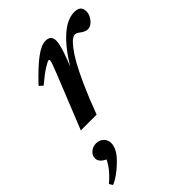

<svg xmlns="http://www.w3.org/2000/svg" viewBox="-284 -560 981 981"><g transform="rotate(-45 206.5 -69.5)"><path d="M27.3 0 144.5 -291Q169.9 -354 169.9 -365.7Q169.9 -370.1 165.5 -370.1Q156.7 -370.1 128.2 -352.1Q99.6 -334 54.7 -295.9L35.6 -313.5Q100.6 -382.8 146.2 -417.2Q191.9 -451.7 223.6 -451.7Q263.2 -451.7 263.2 -412.6Q263.2 -379.9 231.4 -298.8L219.2 -268.6Q272.5 -356.9 326.7 -404.3Q380.9 -451.7 431.6 -451.7Q455.6 -451.7 466.8 -441.2Q478 -430.7 478 -408.2Q478 -386.2 459.5 -362.8Q440.9 -339.4 417.5 -339.4Q400.4 -339.4 375.5 -358.4Q364.3 -368.2 353.5 -368.2Q343.3 -368.2 330.3 -359.1Q317.4 -350.1 297.6 -324.5Q277.8 -298.8 255.6 -259.3Q233.4 -219.7 203.4 -152.8Q173.3 -85.9 141.6 0ZM-53.7 313.5 -64.9 294.9Q-9.8 249.5 15.6 197.8Q-22.5 180.2 -22.5 152.3Q-22.5 131.3 -5.4 116.5Q11.7 101.6 35.6 101.6Q60.1 101.6 75.9 117.2Q91.8 132.8 91.8 155.8Q91.8 198.7 39.6 248Q17.6 270 -8.8 288.6Q-35.2 307.1 -53.7 313.5Z"/></g></svg>

Font: Elstob 10pt
Style: Bold Italic
Weight: 700
Italic angle: -20°
Designer: Peter S. Baker
Version: Version 1.015